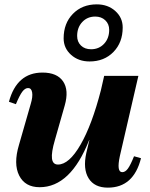

<svg xmlns="http://www.w3.org/2000/svg" viewBox="-20 -844 689 881"><path d="M162 15Q95 15 68 -38.5Q41 -92 67 -179L121 -367Q131 -400 127.5 -420Q124 -440 109 -440Q95 -440 82.5 -423.5Q70 -407 53 -366L21 -377Q57 -511 175 -511Q242 -511 269.5 -470.5Q297 -430 277 -360L232 -202Q215 -144 218.5 -116.5Q222 -89 246 -89Q297 -89 349.5 -180Q402 -271 443 -430L458 -496H615L530 -128Q514 -54 541 -54Q555 -54 567 -70.5Q579 -87 595 -127L627 -118Q593 17 475 17Q413 17 386.5 -26Q360 -69 376 -142L390 -201H389Q304 15 162 15ZM391 -562Q340 -562 306 -592.5Q272 -623 272 -668Q272 -737 314.5 -780.5Q357 -824 424 -824Q475 -824 509 -793.5Q543 -763 543 -718Q543 -649 500.5 -605.5Q458 -562 391 -562ZM398 -618Q434 -618 457.5 -643Q481 -668 481 -707Q481 -734 463 -751Q445 -768 417 -768Q381 -768 357.5 -743Q334 -718 334 -679Q334 -652 351.5 -635Q369 -618 398 -618Z"/></svg>

Font: Platypi
Style: Bold Italic
Weight: 700
Italic angle: -13°
Designer: David Sargent
Foundry: Bolt Cutter Type
Version: Version 1.200; ttfautohint (v1.8.4.7-5d5b)